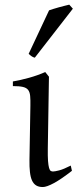

<svg xmlns="http://www.w3.org/2000/svg" viewBox="-20 -772 335 808"><path d="M282.7 -53.2Q237.8 -18.1 207 -1.5Q176.3 15.1 160.2 15.1Q143.1 15.1 132.1 8.3Q121.1 1.5 114.7 -12.5Q108.4 -26.4 106 -48.1Q103.5 -69.8 104 -99.1L107.9 -326.7Q108.4 -352.1 106.9 -368.2Q105.5 -384.3 98.4 -393.6Q91.3 -402.8 76.2 -406.2Q61 -409.7 34.2 -409.7V-429.2Q65.9 -434.6 102.1 -444.6Q138.2 -454.6 170.4 -468.8L186 -449.2L181.2 -147.9Q180.7 -114.3 182.1 -94.7Q183.6 -75.2 186.5 -65.2Q189.5 -55.2 193.6 -52.7Q197.8 -50.3 203.1 -50.3Q210.4 -50.3 228.8 -54.9Q247.1 -59.6 277.8 -75.2L282.7 -53.2ZM126.5 -529.3Q122.6 -530.3 119.6 -531.5Q116.7 -532.7 113.8 -534.7Q110.8 -536.6 107.9 -539.1Q105 -541.5 100.6 -545.4L186.5 -728.5Q194.3 -731.4 205.1 -734.6Q215.8 -737.8 227.5 -741.2Q239.3 -744.6 250.7 -747.3Q262.2 -750 271.5 -752.4L286.6 -735.4Z"/></svg>

Font: Gentium
Style: Regular
Weight: 400
Designer: J. Victor Gaultney
Version: Version 1.03; 2011; OFL 1.1 release